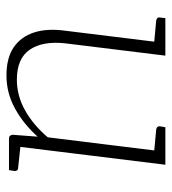

<svg xmlns="http://www.w3.org/2000/svg" viewBox="12 -548 544 609"><g transform="rotate(90 284.5 -244.0)"><path d="M220 8Q164 8 130.5 -15Q97 -38 83.5 -79.5Q70 -121 78 -179L117 -496H157L118 -179Q110 -107 138 -66Q166 -25 233 -25Q284 -25 330.5 -51Q377 -77 416 -123L462 -496H503L442 0H420Q409 0 408 -12L414 -91Q375 -47 325.5 -19.5Q276 8 220 8ZM429 0 438 -37 513 -29Q518 -29 520.5 -26Q523 -23 523 -18L520 0ZM130 -496 121 -460 45 -467Q41 -468 38 -470.5Q35 -473 36 -478L38 -496ZM475 -496 466 -460 391 -467Q386 -468 383.5 -470.5Q381 -473 381 -478L384 -496Z"/></g></svg>

Font: Aleo ExtraLight
Style: Italic
Weight: 250
Italic angle: -7°
Designer: Alessio Laiso
Foundry: Alessio Laiso
Version: Version 2.001;gftools[0.9.29]